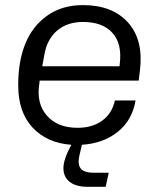

<svg xmlns="http://www.w3.org/2000/svg" viewBox="-20 -553 613 745"><path d="M320.8 171.9Q274.9 171.9 250.5 152.8Q226.1 133.8 226.1 99.1Q226.1 65.4 256.8 8.8Q162.1 2 106.4 -58.1Q50.8 -118.2 50.8 -220.2V-227.1Q50.8 -314.9 78.1 -383.1Q105.5 -451.2 163.1 -492.2Q220.7 -533.2 301.8 -533.2Q416.5 -533.2 477.1 -465.3Q537.6 -397.5 522.9 -278.8L518.1 -240.2H133.8Q133.8 -238.8 133.3 -235.4Q132.8 -231.9 132.8 -230Q120.1 -152.3 161.6 -104.7Q203.1 -57.1 280.8 -57.1Q338.9 -57.1 377 -85.2Q415 -113.3 425.8 -163.1H505.9Q493.2 -86.4 437 -41.5Q380.9 3.4 297.9 8.8L289.1 45.9Q279.8 82.5 292.5 99.9Q305.2 117.2 344.2 117.2H401.9L390.1 171.9ZM151.9 -338.9 144 -295.9H443.8L444.8 -306.2Q454.1 -383.8 416 -425.8Q377.9 -467.8 301.8 -467.8Q240.2 -467.8 200.9 -433.6Q161.6 -399.4 151.9 -338.9Z"/></svg>

Font: Hubot Sans
Style: Italic
Weight: 400
Italic angle: -10°
Designer: Deni Anggara
Foundry: GitHub
Version: Version 1.001;gftools[0.9.31]